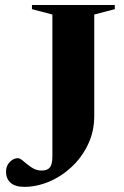

<svg xmlns="http://www.w3.org/2000/svg" viewBox="-20 -735 494 766"><path d="M356 -272Q356 -210.5 331.2 -158.8Q306.5 -107 265.8 -69Q225 -31 175.5 -10.2Q126 10.5 77 10.5Q40 10.5 22 -6Q4 -22.5 4 -50Q4 -73 18.8 -88.5Q33.5 -104 51.5 -104Q60 -104 73.8 -91.8Q87.5 -79.5 106 -67Q124.5 -54.5 146.5 -54.5Q168 -54.5 178.5 -66.5Q189 -78.5 189 -111V-677L107.5 -698.5V-715H438V-698.5L356 -677Z"/></svg>

Font: Newsreader 72pt SemiBold
Style: Regular
Weight: 600
Designer: Hugues Gentile
Foundry: Production Type
Version: Version 1.003; ttfautohint (v1.8.3)